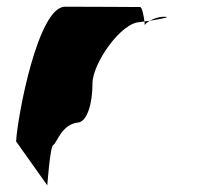

<svg xmlns="http://www.w3.org/2000/svg" viewBox="-20 -567 612 573"><path d="M28 -145 121 -14C121 -6 129 -135 140 -135C150 -142 164 -194 210 -201C240 -201 256 -258 256 -318C256 -378 342 -501 398 -501C398 -501 403 -502 411 -503C409 -520 404 -546 398 -546C398 -546 256 -547 174 -547C94 -547 33 -225 28 -145ZM411 -503C412 -498 412 -494 412 -491C412 -494 418 -500 427 -505C421 -504 416 -504 411 -503ZM427 -505C457 -510 496 -517 469 -517C453 -517 438 -511 427 -505Z"/></svg>

Font: Ampere
Style: SC
Weight: 400
Version: Version 1